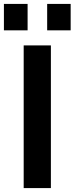

<svg xmlns="http://www.w3.org/2000/svg" viewBox="-44 -961 381 981"><path d="M216 0H77V-729H216ZM-24 -806V-941H97V-806ZM197 -806V-941H317V-806Z"/></svg>

Font: BDO Grotesk DemiBold
Style: Regular
Weight: 600
Designer: Deni Anggara
Foundry: Lokal Container
Version: Version 2.000